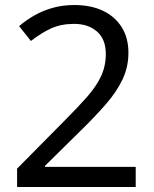

<svg xmlns="http://www.w3.org/2000/svg" viewBox="-20 -744 612 764"><path d="M520 0H48V-73L235 -262Q289 -316 326 -358Q363 -400 382 -440.5Q401 -481 401 -529Q401 -588 366 -618.5Q331 -649 275 -649Q223 -649 183.5 -631Q144 -613 103 -581L56 -640Q84 -664 117.5 -683Q151 -702 190.5 -713Q230 -724 275 -724Q342 -724 390 -701Q438 -678 464.5 -635.5Q491 -593 491 -534Q491 -478 468 -429Q445 -380 404 -332.5Q363 -285 308 -231L159 -84V-80H520Z"/></svg>

Font: Noto Sans Georgian
Style: Regular
Weight: 400
Designer: Monotype Design Team, Akaki Razmadze
Foundry: Google LLC
Version: Version 2.002